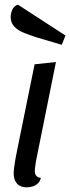

<svg xmlns="http://www.w3.org/2000/svg" viewBox="-20 -787 302 827"><path d="M96 20Q68 20 53.5 4Q39 -12 39 -39Q39 -49 40.5 -62.5Q42 -76 44.5 -90.5Q47 -105 49.5 -118Q52 -131 54 -141L129 -510L221 -520L135 -93Q134 -85 132 -72Q130 -59 130 -51Q130 -37 136.5 -29.5Q143 -22 156 -21Q153 -7 144 2Q135 11 122.5 15.5Q110 20 96 20ZM246 -594 138 -626Q110 -635 84.5 -645Q59 -655 42.5 -671.5Q26 -688 26 -714Q26 -729 33 -745Q40 -761 57 -767L262 -634Z"/></svg>

Font: Sansita Swashed Light
Style: Regular
Weight: 300
Designer: Pablo Cosgaya
Foundry: Omnibus-Type
Version: Version 1.003